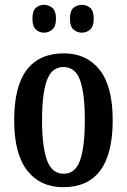

<svg xmlns="http://www.w3.org/2000/svg" viewBox="-20 -769 528 799"><path d="M243 10Q148 10 93.5 -59Q39 -128 39 -269Q39 -410 91.5 -478.5Q144 -547 246 -547Q340 -547 394.5 -478.5Q449 -410 449 -269Q449 10 243 10ZM245 -46Q294 -46 313.5 -102.5Q333 -159 333 -269Q333 -379 313.5 -434.5Q294 -490 244 -490Q195 -490 175 -434.5Q155 -379 155 -269Q155 -159 175.5 -102.5Q196 -46 245 -46ZM321 -633Q301 -633 286 -646Q271 -659 271 -691Q271 -724 286 -736.5Q301 -749 321 -749Q340 -749 355 -736.5Q370 -724 370 -691Q370 -659 355 -646Q340 -633 321 -633ZM163 -633Q144 -633 129.5 -646Q115 -659 115 -691Q115 -724 129.5 -736.5Q144 -749 163 -749Q182 -749 197.5 -736.5Q213 -724 213 -691Q213 -659 197.5 -646Q182 -633 163 -633Z"/></svg>

Font: Noto Serif Tamil ExtraCondensed SemiBold
Style: Italic
Weight: 600
Width: 2
Italic angle: -12°
Designer: Indian Type Foundry, Tom Grace, and the Monotype Design Team
Foundry: Monotype Imaging Inc.
Version: Version 2.003; ttfautohint (v1.8.4.7-5d5b)